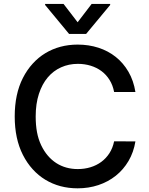

<svg xmlns="http://www.w3.org/2000/svg" viewBox="-20 -969 775 998"><path d="M99.1 -563.9Q120.4 -605.8 149.9 -638.1Q179.3 -670.5 215.6 -692.5Q251.8 -714.5 294.2 -725.9Q336.6 -737.2 383.5 -737.2Q441.1 -737.2 491.7 -720.9Q542.3 -704.5 581.7 -673.1Q621.1 -641.7 647.7 -595.9Q674.4 -550.1 683.9 -490.8H573.2Q566.4 -526.3 549.4 -553.6Q532.3 -581 507.5 -599.4Q482.6 -617.9 451.2 -627.5Q419.7 -637.1 384.6 -637.1Q337.7 -637.1 297.6 -619.1Q257.5 -601.2 228.2 -566.6Q198.9 -532 182.2 -480.8Q165.5 -429.7 165.5 -363.6Q165.5 -318.5 172.4 -281.8Q179.3 -245 194.2 -213.8Q208.8 -183.2 228.5 -160.2Q248.2 -137.1 272.5 -121.4Q296.9 -105.8 324.9 -98Q353 -90.2 384.2 -90.2Q419 -90.2 450.1 -99.6Q481.2 -109 506.2 -127.3Q531.2 -145.6 548.7 -172.6Q566.1 -199.6 573.2 -234.4L683.9 -234Q674.7 -177.6 648.1 -132.3Q621.4 -87 581.7 -55.4Q541.9 -23.8 491.3 -6.9Q440.7 9.9 383.5 9.9Q336.3 9.9 294 -1.4Q251.8 -12.8 215.6 -34.8Q179.3 -56.8 149.9 -89.3Q120.4 -121.8 99.1 -163.7Q56.5 -247.5 56.5 -363.6Q56.5 -480.5 99.1 -563.9ZM214.5 -948.5H310.4L383.5 -853.3L456.3 -948.5H552.6V-943.2L427.6 -792.6H339.1L214.5 -943.2Z"/></svg>

Font: Inter P Medium
Style: Regular
Weight: 500
Designer: Rasmus Andersson
Foundry: rsms
Version: Version 3.018;git-588b23468